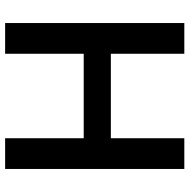

<svg xmlns="http://www.w3.org/2000/svg" viewBox="-15 -725 740 750"><g transform="rotate(90 355.0 -350.0)"><path d="M520 -307H190V0H70V-700H190V-413H520V-700H640V0H520Z"/></g></svg>

Font: PT Root UI Web Bold
Style: Regular
Weight: 700
Designer: Vitaly Kuzmin
Foundry: ParaType Ltd.
Version: Version 1.000W